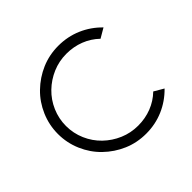

<svg xmlns="http://www.w3.org/2000/svg" viewBox="-131 -636 778 778"><g transform="rotate(-45 258.0 -247.0)"><path d="M115 -69Q80 -103 60 -149.5Q40 -196 40 -247Q40 -298 60 -344.5Q80 -391 115 -425Q151 -460 196.5 -479.5Q242 -499 294 -499Q347 -499 393.5 -479Q440 -459 476 -422L435 -398Q407 -425 371 -439Q335 -453 294 -453Q252 -453 214.5 -437Q177 -421 148 -393Q119 -365 102.5 -327Q86 -289 86 -247Q86 -205 102.5 -167Q119 -129 148 -101Q177 -73 214.5 -57Q252 -41 294 -41Q335 -41 371 -55Q407 -69 435 -96L476 -72Q440 -35 393.5 -15Q347 5 294 5Q242 5 196.5 -14.5Q151 -34 115 -69Z"/></g></svg>

Font: Sulphur Point Light
Style: Regular
Weight: 300
Designer: Noponies / Dale Sattler
Foundry: Noponies
Version: Version 1.000; ttfautohint (v1.8)